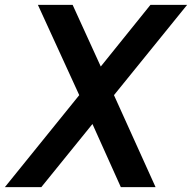

<svg xmlns="http://www.w3.org/2000/svg" viewBox="-32 -765 785 785"><path d="M-12 0 292 -376 123 -745H265L380 -493L583 -745H733L434 -376L604 0H462L346 -258L137 0Z"/></svg>

Font: Plus Jakarta Display Medium
Style: Italic
Weight: 500
Italic angle: -12°
Designer: Gumpita Rahayu
Foundry: Tokotype Studio
Version: Version 1.000